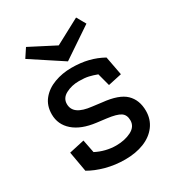

<svg xmlns="http://www.w3.org/2000/svg" viewBox="-159 -729 772 843"><g transform="rotate(-30 227.0 -308.0)"><path d="M314 -367Q293 -375 273.5 -379.5Q254 -384 225 -384Q188 -384 158.5 -368.5Q129 -353 129 -323Q129 -295 151.5 -279Q174 -263 220 -258L267 -252Q348 -244 381.5 -211.5Q415 -179 415 -124Q415 -81 391 -49Q367 -17 325.5 -0.5Q284 16 230 16Q179 16 133 3.5Q87 -9 53 -29L35 -131L112 -148L125 -82Q148 -70 174 -63.5Q200 -57 226 -57Q270 -57 302.5 -73.5Q335 -90 335 -122Q335 -150 316 -162.5Q297 -175 249 -181L201 -187Q128 -196 88.5 -230.5Q49 -265 49 -317Q49 -361 73.5 -391Q98 -421 138.5 -436Q179 -451 225 -451Q272 -451 310 -441.5Q348 -432 382 -413L400 -318L331 -303ZM227 -483 70 -586 99 -630 227 -564 354 -632 380 -586Z"/></g></svg>

Font: Podkova Medium
Style: Regular
Weight: 500
Designer: Ilya Yudin
Foundry: Cyreal (www.cyreal.org)
Version: Version 2.103